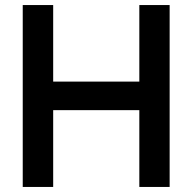

<svg xmlns="http://www.w3.org/2000/svg" viewBox="-20 -740 762 760"><path d="M190.5 0V-304H531.5V0H651.5V-720H531.5V-417H190.5V-720H70V0Z"/></svg>

Font: Hauora
Style: Bold
Weight: 700
Designer: Wayne Shih
Foundry: WCYS
Version: Version 1.001;hotconv 1.0.109;makeotfexe 2.5.65596